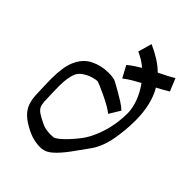

<svg xmlns="http://www.w3.org/2000/svg" viewBox="-223 -853 971 971"><g transform="rotate(45 262.5 -368.0)"><path d="M258 15Q237 17 209 12Q181 7 151 -8Q109 -29 86.5 -51Q64 -73 55 -98.5Q46 -124 44.5 -153.5Q43 -183 42 -219Q42 -230 41.5 -243.5Q41 -257 41 -270Q41 -354 61 -399Q84 -452 128.5 -474Q173 -496 225 -496Q244 -496 259 -493.5Q274 -491 293 -479Q306 -472 327 -460Q348 -448 370 -434Q392 -420 406 -406L370 -347Q359 -357 335.5 -370.5Q312 -384 285.5 -396.5Q259 -409 239 -417.5Q219 -426 215 -426Q201 -426 179 -419Q157 -412 137.5 -398.5Q118 -385 110 -367Q95 -333 95 -270Q95 -258 95.5 -245.5Q96 -233 96 -221Q97 -185 98 -164Q99 -143 105 -130Q111 -117 127 -106Q143 -95 175 -80Q193 -71 214.5 -68.5Q236 -66 258 -68Q267 -69 284.5 -83Q302 -97 322 -118.5Q342 -140 359.5 -162.5Q377 -185 386 -203Q438 -302 438 -420Q438 -454 423 -495.5Q408 -537 379 -577Q355 -564 334 -551.5Q313 -539 294 -524L260 -587Q277 -601 293.5 -612Q310 -623 327 -633Q296 -660 255 -678L276 -752Q312 -736 343.5 -716.5Q375 -697 400 -672Q422 -683 443 -693.5Q464 -704 483 -716L511 -648Q495 -638 478.5 -629Q462 -620 447 -612Q469 -575 480.5 -527Q492 -479 492 -420Q492 -353 479.5 -283.5Q467 -214 434 -166Q401 -119 371 -78.5Q341 -38 313.5 -13Q286 12 258 15Z"/></g></svg>

Font: Syne Tactile
Style: Regular
Weight: 400
Designer: Lucas Descroix
Foundry: Bonjour Monde
Version: Version 2.100; ttfautohint (v1.8.3)